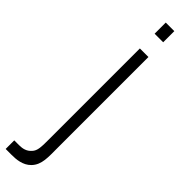

<svg xmlns="http://www.w3.org/2000/svg" viewBox="-351 -716 940 940"><g transform="rotate(45 119.0 -246.0)"><path d="M106.3 -741.7V-664.6H165.6V-741.7ZM22.9 190.6C47.9 190.6 69.8 185.4 87.5 165.6C106.3 145.8 106.3 120.8 106.3 57.3V-562.5H165.6V63.5C165.6 132.3 169.8 180.2 134.4 216.7C105.2 246.9 61.5 250 31.3 250H-10.4V190.6Z"/></g></svg>

Font: Manrope3 Light
Style: Regular
Weight: 300
Designer: Mikhail Sharanda
Foundry: Mikhail Sharanda
Version: Version 3.000;PS 003.000;hotconv 1.0.88;makeotf.lib2.5.64775